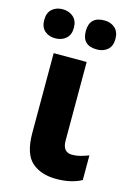

<svg xmlns="http://www.w3.org/2000/svg" viewBox="-142 -817 616 888"><g transform="rotate(15 166.0 -373.0)"><path d="M215 -549H57V-169Q57 -68 100.5 -29Q144 10 218 10Q290 10 339 -17V-135Q318 -127 299.5 -122Q281 -117 261 -117Q215 -117 215 -172ZM174 -686Q174 -617 245 -617Q276 -617 296 -634.5Q316 -652 316 -686Q316 -720 296 -738Q276 -756 245 -756Q174 -756 174 -686ZM-25 -686Q-25 -652 -5 -634.5Q15 -617 45 -617Q76 -617 96.5 -634.5Q117 -652 117 -686Q117 -720 96.5 -738Q76 -756 45 -756Q15 -756 -5 -738.5Q-25 -721 -25 -686Z"/></g></svg>

Font: Noto Sans Display SemiCondensed Extra
Style: Regular
Weight: 800
Width: 4
Designer: Monotype Design Team
Foundry: Monotype Imaging Inc.
Version: Version 1.900